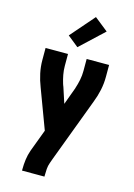

<svg xmlns="http://www.w3.org/2000/svg" viewBox="-144 -845 788 1133"><g transform="rotate(15 250.0 -279.0)"><path d="M246 215H109V208Q109 177 113 147Q117 117 127 89L178 -47L88 -288Q73 -326 64.5 -366Q56 -406 56 -447V-520H193V-447Q193 -420 198 -393.5Q203 -367 211 -341Q212 -339 212.5 -337Q213 -335 214 -333V-332Q215 -331 215.5 -329Q216 -327 217 -325L248 -230L284 -328Q285 -330 285.5 -332Q286 -334 287 -336V-337Q296 -364 301.5 -391.5Q307 -419 307 -447V-520H444V-447Q444 -406 435.5 -366Q427 -326 412 -288L266 101L256 129Q249 148 247.5 168Q246 188 246 208ZM236 -573 169 -627 296 -773 379 -707Z"/></g></svg>

Font: Iosevka Term Curly Heavy
Style: Regular
Weight: 900
Designer: Belleve Invis
Foundry: Belleve Invis
Version: Version 32.3.0